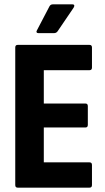

<svg xmlns="http://www.w3.org/2000/svg" viewBox="-20 -861 484 881"><path d="M61 0Q50 0 50 -12V-643Q50 -655 61 -655H391Q402 -655 402 -643V-551Q402 -539 391 -539H181V-386H372Q383 -386 383 -374V-288Q383 -276 372 -276H181V-116H391Q402 -116 402 -104V-12Q402 0 391 0ZM156 -709Q150 -709 148 -712.5Q146 -716 149 -721L207 -832Q212 -841 222 -841H313Q319 -841 320.5 -837Q322 -833 318 -826L244 -717Q238 -709 228 -709Z"/></svg>

Font: Sofia Sans Condensed ExtraBold
Style: Regular
Weight: 800
Designer: Botio Nikoltchev, Ani Petrova
Foundry: lettersoup
Version: Version 4.101